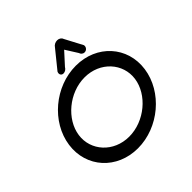

<svg xmlns="http://www.w3.org/2000/svg" viewBox="-194 -930 1097 1097"><g transform="rotate(-45 354.0 -381.5)"><path d="M127 -292.6C142.6 -404.1 258.4 -502.7 383.5 -502.7C508.7 -502.7 596.7 -404.1 581 -292.6C565.4 -181.1 449.6 -82.5 324.5 -82.5C199.3 -82.5 111.3 -181.1 127 -292.6ZM48.2 -292.6C25.5 -131.1 144.3 0 312.9 0C481.4 0 637.1 -131.1 659.8 -292.6C682.5 -454.1 563.7 -585.2 395.1 -585.2C226.6 -585.2 70.9 -454.1 48.2 -292.6ZM422.2 -763.3C407.9 -763.3 392.8 -756.3 384.5 -742.8C376.1 -732.4 298.7 -636.8 298.7 -636.8L297.3 -635.1L296.5 -633.1C293.2 -625.2 293.4 -616.1 298.9 -609.9C302.6 -605.6 308.3 -603.3 314.4 -603.3C327.7 -603.3 339.8 -612 346.2 -623.8L412.8 -697L458.9 -623.8C461.7 -613 471.2 -603.3 485 -603.3C491.4 -603.3 498 -605.8 503 -610.5C509.7 -616.8 512.3 -625.5 511.2 -633.1L511 -635.1L510.1 -636.8C510.1 -636.8 460 -731.5 454 -742.8C449.8 -755.4 436.8 -763.3 422.2 -763.3Z"/></g></svg>

Font: Hi.
Style: Regular
Weight: 400
Designer: Mew Too, Robert Jablonski
Foundry: Cannot Into Space Fonts
Version: Version 1.996